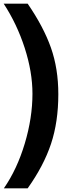

<svg xmlns="http://www.w3.org/2000/svg" viewBox="-21 -790 391 1040"><path d="M294.9 -279.8Q294.9 -129.9 255.4 -11Q215.8 107.9 128.9 230H0Q71.8 126 113.3 -12.9Q154.8 -151.9 154.8 -282.2Q154.8 -400.4 112.8 -530.3Q70.8 -660.2 -1 -770H128.9Q214.8 -645 254.9 -531.5Q294.9 -418 294.9 -279.8Z"/></svg>

Font: Kadwa
Style: Bold
Weight: 700
Designer: Sol Matas
Foundry: Sol Matas
Version: Version 1.001;PS 001.000;hotconv 1.0.70;makeotf.lib2.5.58329